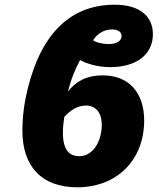

<svg xmlns="http://www.w3.org/2000/svg" viewBox="-20 -785 676 815"><path d="M308 10C475 10 592 -104 592 -274C592 -388 530 -465 417 -465C345 -465 301 -438 269 -397C280 -445 299 -492 320 -530C349 -514 396 -500 448 -500C557 -500 629 -552 629 -640C629 -715 574 -765 467 -765C262 -765 139 -619 88 -365C79 -321 75 -268 75 -231C75 -79 156 10 308 10ZM441 -598C417 -598 389 -604 375 -614C394 -644 423 -660 456 -660C480 -660 496 -650 496 -632C496 -611 475 -598 441 -598ZM317 -122C275 -122 247 -147 247 -222C247 -245 250 -271 253 -289C277 -314 305 -337 347 -337C387 -337 412 -304 412 -257C412 -179 371 -122 317 -122Z"/></svg>

Font: Noto Sans Black
Style: Italic
Weight: 900
Italic angle: -12°
Designer: Monotype Design Team
Foundry: Monotype Imaging Inc.
Version: Version 2.013